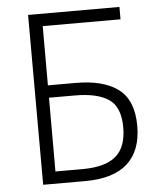

<svg xmlns="http://www.w3.org/2000/svg" viewBox="-52 -759 666 804"><g transform="rotate(-5 281.5 -357.0)"><path d="M97 0 96 -714H480V-662H153V-413H269Q387 -413 449 -366Q511 -319 511 -211Q511 -107 451.5 -53.5Q392 0 274 0ZM153 -51H267Q362 -51 407 -89Q452 -127 452 -210Q452 -296 404 -328.5Q356 -361 262 -361H153Z"/></g></svg>

Font: Noto Sans Mono SemiCondensed Light
Style: Regular
Weight: 300
Width: 4
Designer: Monotype Design Team
Foundry: Monotype Imaging Inc.
Version: Version 2.014; ttfautohint (v1.8.4.7-5d5b)